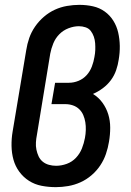

<svg xmlns="http://www.w3.org/2000/svg" viewBox="-20 -763 540 791"><path d="M210 8Q180 8 151.5 2.5Q123 -3 99.5 -18Q76 -33 59.5 -55.5Q43 -78 35.5 -105Q28 -132 27.5 -162Q27 -192 32 -221L88 -556Q92 -582 100.5 -606.5Q109 -631 124.5 -653.5Q140 -676 161 -694Q182 -712 206 -723Q230 -734 256 -738.5Q282 -743 307 -743Q336 -743 363 -737Q390 -731 411.5 -715.5Q433 -700 447 -677.5Q461 -655 467 -628.5Q473 -602 473.5 -574Q474 -546 469 -517Q466 -496 458.5 -474Q451 -452 437 -433Q423 -414 403.5 -399.5Q384 -385 363 -376Q386 -362 402 -340Q418 -318 426 -292Q434 -266 434 -237Q434 -208 429 -179Q425 -154 416.5 -129Q408 -104 393 -81.5Q378 -59 357 -41Q336 -23 311.5 -12Q287 -1 261 3.5Q235 8 210 8ZM211 -80Q233 -80 255 -88Q277 -96 293 -113Q309 -130 317.5 -151.5Q326 -173 330 -195Q333 -211 333.5 -227.5Q334 -244 331.5 -259.5Q329 -275 323 -289Q317 -303 306 -313.5Q295 -324 280 -329Q265 -334 249 -334H192L207 -422H264Q284 -422 303.5 -430Q323 -438 337 -453.5Q351 -469 358.5 -489Q366 -509 369 -528Q372 -543 372.5 -557Q373 -571 372 -585Q371 -599 366.5 -612Q362 -625 354 -635.5Q346 -646 332.5 -650.5Q319 -655 305 -655Q284 -655 262 -646.5Q240 -638 224 -621.5Q208 -605 199.5 -584Q191 -563 187 -542L132 -207Q129 -192 128 -176.5Q127 -161 130 -146.5Q133 -132 139 -119Q145 -106 156 -97Q167 -88 181.5 -84Q196 -80 211 -80Z"/></svg>

Font: Iosevka SS18 Semibold
Style: Italic
Weight: 600
Italic angle: -9°
Monospace: yes
Designer: Belleve Invis
Foundry: Belleve Invis
Version: Version 25.1.1; ttfautohint (v1.8.4)